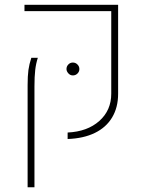

<svg xmlns="http://www.w3.org/2000/svg" viewBox="-20 -585 610 808"><path d="M264.6 0V-27.3Q347.7 -31.2 397.9 -75.9Q448.2 -120.6 448.2 -190.9V-538.1H83V-564.9H477.1V-190.9Q477.1 -132.8 451.9 -90.8Q426.8 -48.8 379.2 -25.6Q331.5 -2.4 264.6 0ZM96.2 203.1V-226.1Q96.2 -265.6 99.6 -290.3Q103 -314.9 111.8 -341.8H139.2Q131.3 -317.4 128.2 -290.3Q125 -263.2 125 -221.2V203.1ZM286.6 -267.6Q275.4 -267.6 267.6 -276.4Q259.8 -285.2 259.8 -294.4Q259.8 -305.7 267.6 -313.7Q275.4 -321.8 286.6 -321.8Q297.9 -321.8 305.9 -313.7Q314 -305.7 314 -294.4Q314 -283.2 305.9 -275.4Q297.9 -267.6 286.6 -267.6Z"/></svg>

Font: Heebo Thin
Style: Regular
Weight: 250
Designer: Oded Ezer
Foundry: Ezer Type House
Version: Version 3.100